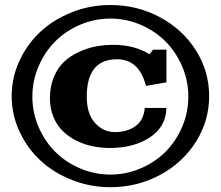

<svg xmlns="http://www.w3.org/2000/svg" viewBox="-20 -740 896 779"><path d="M427.7 -719.7Q536.6 -719.7 628.9 -670.2Q721.2 -620.6 774.9 -535.6Q828.6 -450.7 828.6 -350.1Q828.6 -249.5 774.9 -164.6Q721.2 -79.6 628.9 -30Q536.6 19.5 427.7 19.5Q346.2 19.5 272 -9.8Q197.8 -39.1 144.3 -88.6Q90.8 -138.2 59.1 -206.5Q27.3 -274.9 27.3 -350.1Q27.3 -425.3 59.1 -493.7Q90.8 -562 144.3 -611.6Q197.8 -661.1 272 -690.4Q346.2 -719.7 427.7 -719.7ZM136.5 -470.9Q111.3 -412.6 111.3 -348.1Q111.3 -283.7 136.5 -225.1Q161.6 -166.5 203.9 -124.3Q246.1 -82 304.7 -56.9Q363.3 -31.7 427.7 -31.7Q492.2 -31.7 550.8 -56.9Q609.4 -82 651.6 -124.3Q693.8 -166.5 719 -225.1Q744.1 -283.7 744.1 -348.1Q744.1 -412.6 719 -470.9Q693.8 -529.3 651.6 -571.8Q609.4 -614.3 550.8 -639.4Q492.2 -664.6 427.7 -664.6Q363.3 -664.6 304.7 -639.4Q246.1 -614.3 203.9 -571.8Q161.6 -529.3 136.5 -470.9ZM182.6 -341.3Q182.6 -388.7 198.2 -426.8Q213.9 -464.8 239.3 -488.8Q264.6 -512.7 299.1 -528.8Q333.5 -544.9 368.7 -551.5Q403.8 -558.1 440.9 -558.1Q523.9 -558.1 586.9 -520L601.1 -538.6H655.3V-405.8L572.3 -391.6Q544.4 -499.5 454.6 -499.5Q332 -499.5 332 -347.7Q332 -278.3 365.5 -241.2Q398.9 -204.1 446.3 -204.1Q495.1 -204.1 529.1 -227.8Q563 -251.5 567.4 -302.2H655.3Q653.3 -225.6 588.1 -182.6Q522.9 -139.6 425.8 -139.6Q390.1 -139.6 356.2 -146.5Q322.3 -153.3 290.5 -169.2Q258.8 -185.1 235.1 -207.8Q211.4 -230.5 197 -264.9Q182.6 -299.3 182.6 -341.3Z"/></svg>

Font: Goblin
Style: Regular
Weight: 400
Designer: Riccardo De Franceschi
Foundry: Sorkin Type Co.
Version: Version 1.001